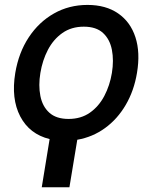

<svg xmlns="http://www.w3.org/2000/svg" viewBox="-20 -573 665 796"><path d="M185.7 3.6Q102.3 -17 63.9 -90.4Q25.6 -163.7 43.3 -270.6Q57.5 -355.1 99.4 -418.5Q141.3 -481.9 203.8 -517.2Q266.3 -552.6 342.7 -552.6Q419 -552.6 470 -517.2Q521 -481.9 541.5 -418.5Q562.1 -355.1 547.9 -270.6Q535.5 -196.4 501.2 -138Q467 -79.5 415.5 -42.1Q364 -4.6 300.4 6.4L267.8 203.5H153.1ZM264.2 -79.9Q315.7 -79.9 352.6 -105.8Q389.6 -131.7 412.5 -175.2Q435.4 -218.8 443.9 -270.6Q452.4 -322.8 443.9 -366.5Q435.4 -410.2 407.1 -436.3Q378.9 -462.4 327.4 -462.4Q275.9 -462.4 238.6 -436.1Q201.3 -409.8 178.6 -366.3Q155.9 -322.8 147.4 -270.6Q138.8 -218.8 147.4 -175.2Q155.9 -131.7 184.5 -105.8Q213.1 -79.9 264.2 -79.9Z"/></svg>

Font: Inter UI Medium
Style: Italic
Weight: 500
Italic angle: 9.39999°
Designer: Rasmus Andersson
Foundry: rsms
Version: 3.2;8d6f07862